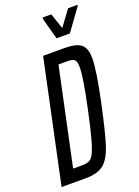

<svg xmlns="http://www.w3.org/2000/svg" viewBox="-166 -949 738 1019"><g transform="rotate(-20 203.5 -440.0)"><path d="M144 -688H265Q331 -688 358 -666Q385 -644 385 -587Q385 -518 348 -345Q314 -187 292.5 -121.5Q271 -56 236.5 -28Q202 0 134 0H-2ZM271 -344Q306 -506 306 -565Q306 -598 295 -607.5Q284 -617 258 -617H205L89 -71H143Q175 -71 191.5 -86Q208 -101 225.5 -156.5Q243 -212 271 -344ZM243 -751 210 -872 212 -880H260L290 -792L355 -880H409L406 -872L318 -751Z"/></g></svg>

Font: Saira Ultra Condensed Medium
Style: Italic
Weight: 500
Width: 1
Italic angle: -12°
Designer: Hector Gatti with collaboration of the Omnibus-Type team
Foundry: Omnibus-Type
Version: Version 1.001; ttfautohint (v1.8)